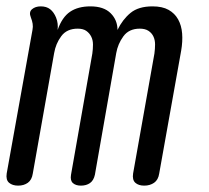

<svg xmlns="http://www.w3.org/2000/svg" viewBox="-35 -580 655 603"><path d="M22 3Q4 3 -6.5 -6Q-17 -15 -14 -35L67 -486Q69 -496 67.5 -505.5Q66 -515 62 -525Q55 -542 65.5 -551Q76 -560 93 -560Q111 -560 122.5 -551Q134 -542 141 -525Q145 -515 146 -505.5Q147 -496 146 -486Q160 -526 185 -543Q210 -560 249 -560Q291 -560 312.5 -538.5Q334 -517 334 -486Q350 -519 375 -539.5Q400 -560 444 -560Q475 -560 494.5 -549Q514 -538 524.5 -519Q535 -500 537 -475Q539 -450 534 -421L465 -35Q462 -15 449 -6Q436 3 418 3Q400 3 390 -6Q380 -15 383 -35L450 -412Q452 -427 452 -440.5Q452 -454 447 -465Q442 -476 431.5 -483Q421 -490 404 -490Q370 -490 352.5 -466Q335 -442 330 -413L263 -31Q259 -13 247.5 -5Q236 3 219 3Q203 3 194 -5Q185 -13 188 -31L255 -412Q257 -426 257 -440Q257 -454 251.5 -465Q246 -476 236 -483Q226 -490 209 -490Q175 -490 157.5 -466.5Q140 -443 135 -413L68 -35Q65 -15 52.5 -6Q40 3 22 3Z"/></svg>

Font: Maple Mono Light
Style: Italic
Weight: 300
Italic angle: -10°
Monospace: yes
Designer: subframe7536
Version: Version 7.000